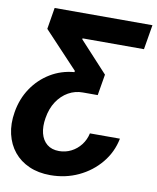

<svg xmlns="http://www.w3.org/2000/svg" viewBox="-103 -804 893 1095"><g transform="rotate(10 343.5 -256.5)"><path d="M619.6 -58.1Q604 21.5 552.7 83.5Q501.5 145.5 426.5 180.7Q351.6 215.8 263.7 215.8Q194.8 215.8 141.1 192.1Q87.4 168.5 52.5 125.7Q17.6 83 3.9 24.4Q-9.8 -34.2 2 -103.5Q15.1 -182.1 56.4 -243.4Q97.7 -304.7 159.9 -342.5Q222.2 -380.4 297.9 -386.7L299.8 -393.6L103 -603L123.5 -727.5H689.9L666 -584.5H310.1V-578.6L472.2 -402.8L451.7 -280.8H366.2Q321.3 -281.2 282.5 -259.3Q243.7 -237.3 217 -197Q190.4 -156.7 181.2 -100.1Q172.9 -50.3 182.6 -11.5Q192.4 27.3 219.5 49.6Q246.6 71.8 289.6 71.8Q326.7 71.8 359.1 55.4Q391.6 39.1 414.6 9.5Q437.5 -20 445.8 -58.1Z"/></g></svg>

Font: Inter 18pt ExtraBold
Style: Italic
Weight: 800
Italic angle: -9.3988°
Designer: Rasmus Andersson
Foundry: rsms
Version: Version 4.001;git-66647c0bb